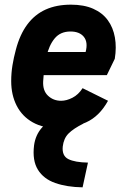

<svg xmlns="http://www.w3.org/2000/svg" viewBox="-20 -540 542 823"><path d="M334 263Q267 262 217 244.5Q167 227 142.5 187.5Q118 148 126 83Q132 39 159 8Q186 -23 233 -41L337 -10Q295 11 274 32Q253 53 249 88Q245 128 273 142Q301 156 357 157ZM231 10Q166 10 120.5 -15.5Q75 -41 51.5 -87Q28 -133 28 -192Q28 -227 33.5 -260.5Q39 -294 48 -327Q65 -392 97 -435Q129 -478 175.5 -499Q222 -520 284 -520Q340 -520 379.5 -502.5Q419 -485 442 -453.5Q465 -422 472.5 -379.5Q480 -337 472 -288L438 -218H139L151 -317H347Q358 -359 339.5 -382Q321 -405 282 -405Q239 -405 214.5 -375.5Q190 -346 179 -297Q174 -275 170.5 -249Q167 -223 165 -191Q163 -151 186 -129.5Q209 -108 242 -108Q265 -108 290.5 -121Q316 -134 334 -162L443 -108Q406 -41 349 -15.5Q292 10 231 10Z"/></svg>

Font: Finlandica
Style: Italic
Weight: 400
Italic angle: -8°
Designer: Niklas Ekholm, Juho Hiilivirta, Jaakko Suomalainen
Foundry: Helsinki Type Studio
Version: Version 1.064